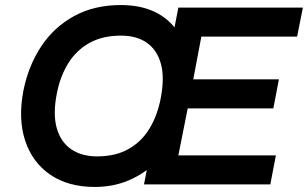

<svg xmlns="http://www.w3.org/2000/svg" viewBox="-20 -730 1219 760"><path d="M355 10Q250 10 179 -38.5Q108 -87 79.5 -173.5Q51 -260 73 -373Q93 -471 143.5 -547Q194 -623 273.5 -666.5Q353 -710 458 -710Q536 -710 592.5 -683Q649 -656 683 -605Q717 -554 726.5 -483.5Q736 -413 720 -326Q707 -257 676.5 -196Q646 -135 599 -89Q552 -43 490.5 -16.5Q429 10 355 10ZM364 -111Q438 -111 489.5 -140.5Q541 -170 572 -221.5Q603 -273 616 -340Q632 -422 617 -477Q602 -532 561.5 -560.5Q521 -589 459 -589Q385 -589 333 -559.5Q281 -530 249.5 -478.5Q218 -427 205 -360Q189 -279 204.5 -223.5Q220 -168 261.5 -139.5Q303 -111 364 -111ZM550 0 686 -700H1179L1156 -585H777L745 -416H1084L1062 -301H723L686 -115H1072L1050 0Z"/></svg>

Font: REM Medium Medium
Style: Italic
Weight: 500
Italic angle: -11°
Version: Version 1.005;gftools[0.9.28]